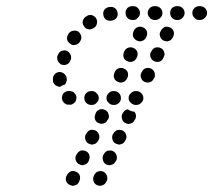

<svg xmlns="http://www.w3.org/2000/svg" viewBox="-20 -583 693 624"><path d="M284 6Q287 15 296 19Q300 20 304 21Q309 21 313 19Q317 18 320 15Q324 12 325 8L327 5Q331 -4 327 -13Q324 -21 316 -25Q312 -27 307 -27Q303 -27 299 -26Q294 -24 291 -21Q288 -18 286 -14L285 -11Q281 -3 284 6ZM195 6Q199 15 207 18Q211 20 216 21Q220 21 224 19Q229 18 232 15Q235 12 237 8L238 5Q242 -4 239 -13Q236 -21 227 -25Q223 -27 219 -27Q214 -28 210 -26Q206 -24 203 -21Q199 -18 198 -14L196 -11Q192 -3 195 6ZM315 -61Q318 -52 326 -48Q331 -47 335 -46Q339 -46 344 -48Q348 -49 351 -52Q354 -55 356 -59L358 -62Q362 -71 358 -80Q355 -88 347 -92Q343 -94 338 -94Q334 -94 329 -93Q325 -91 322 -88Q319 -85 317 -81L315 -78Q312 -70 315 -61ZM225 -70Q225 -65 227 -61Q228 -57 231 -54Q234 -50 238 -49Q242 -47 247 -46Q251 -46 255 -48Q260 -49 263 -52Q266 -55 268 -59L269 -62Q273 -71 270 -80Q267 -88 259 -92Q254 -94 250 -94Q246 -95 241 -93Q237 -91 234 -88Q231 -85 229 -81L227 -78Q225 -74 225 -70ZM346 -128Q349 -119 357 -116Q362 -114 366 -113Q370 -113 375 -115Q379 -116 382 -119Q385 -122 387 -126L389 -129Q393 -138 389 -147Q386 -155 378 -159Q374 -161 369 -161Q365 -161 360 -160Q356 -158 353 -155Q350 -152 348 -148L346 -145Q343 -137 346 -128ZM258 -128Q261 -119 269 -116Q273 -114 278 -113Q282 -113 287 -115Q291 -116 294 -119Q297 -122 299 -126L301 -129Q305 -138 301 -147Q298 -155 290 -159Q286 -161 281 -161Q277 -162 272 -160Q268 -158 265 -155Q262 -152 260 -148L258 -145Q255 -137 258 -128ZM377 -195Q380 -186 388 -183Q392 -181 397 -180Q401 -180 406 -182Q410 -183 413 -186Q416 -189 418 -194L420 -196Q422 -202 422 -208Q421 -215 417 -220Q411 -220 404 -223Q399 -225 395 -228Q394 -228 393 -227Q392 -227 391 -227Q387 -225 384 -222Q381 -219 379 -215L377 -212Q374 -204 377 -195ZM288 -204Q287 -199 289 -195Q290 -191 293 -188Q296 -184 301 -183Q309 -179 318 -182Q326 -185 330 -194L332 -196Q334 -200 334 -205Q334 -209 332 -214Q331 -218 328 -221Q325 -224 321 -226Q317 -228 312 -228Q308 -229 303 -227Q301 -225 298 -224Q295 -222 294 -220Q292 -218 291 -215L290 -212Q288 -208 288 -204ZM294 -249Q301 -255 301 -264Q301 -274 294 -280Q288 -287 279 -287H276Q267 -287 260 -280Q254 -274 254 -264Q254 -255 260 -249Q267 -242 276 -242H279Q288 -242 294 -249ZM367 -249Q373 -255 373 -264Q373 -274 367 -280Q360 -287 351 -287H349Q339 -287 333 -280Q326 -274 326 -264Q326 -255 333 -249Q339 -242 349 -242H351Q360 -242 367 -249ZM439 -249Q446 -255 446 -264Q446 -274 439 -280Q433 -287 423 -287H421Q412 -287 405 -280Q398 -274 398 -264Q398 -255 405 -249Q412 -242 421 -242H423Q433 -242 439 -249ZM219 -247Q227 -252 228 -262Q229 -266 228 -270Q227 -275 224 -278Q221 -282 218 -284Q214 -286 209 -287Q209 -287 209 -287Q205 -288 200 -287Q196 -287 192 -284Q188 -282 185 -279Q183 -275 182 -271Q180 -262 184 -254Q189 -246 198 -243Q200 -243 203 -243Q212 -241 219 -247ZM166 -303Q161 -305 158 -308Q155 -311 153 -315Q152 -319 152 -324V-326Q152 -336 158 -342Q165 -349 174 -349Q179 -349 183 -347Q187 -345 190 -342Q193 -339 195 -335Q197 -330 197 -326V-323Q197 -319 195 -315Q194 -312 191 -308Q185 -307 180 -304Q178 -303 176 -301Q176 -301 175 -301Q175 -301 174 -301Q170 -301 166 -303ZM439 -329Q442 -320 450 -317Q459 -313 468 -316Q476 -319 480 -328L482 -330Q485 -339 482 -348Q479 -356 471 -360Q462 -364 453 -361Q445 -358 441 -349L439 -346Q435 -338 439 -329ZM351 -329Q354 -321 363 -317Q371 -313 380 -316Q389 -319 393 -328L394 -330Q398 -339 395 -348Q392 -356 383 -360Q375 -364 366 -361Q357 -358 353 -349L352 -346Q348 -338 351 -329ZM166 -393Q166 -389 168 -385Q170 -381 173 -378Q176 -375 180 -373Q189 -370 198 -374Q206 -378 209 -387L210 -389Q212 -393 211 -398Q211 -402 209 -406Q207 -410 204 -413Q201 -416 197 -418Q188 -421 179 -417Q171 -413 168 -404L167 -402Q165 -398 166 -393ZM382 -396Q385 -388 394 -384Q402 -380 411 -383Q420 -386 424 -395L425 -397Q429 -406 426 -415Q423 -423 414 -427Q406 -431 397 -428Q388 -425 384 -416L383 -414Q379 -405 382 -396ZM470 -396Q473 -388 481 -384Q490 -380 499 -383Q507 -386 511 -395L512 -397Q514 -402 515 -406Q515 -410 513 -415Q512 -419 509 -422Q506 -425 502 -427Q493 -431 484 -428Q476 -425 472 -416L470 -413Q466 -405 470 -396ZM198 -455Q200 -446 208 -441Q215 -435 224 -437Q234 -439 239 -446L240 -448Q246 -456 244 -465Q242 -474 235 -480Q227 -485 218 -483Q209 -482 203 -474L202 -472Q197 -464 198 -455ZM413 -463Q417 -455 425 -451Q433 -447 442 -450Q451 -453 455 -462L456 -464Q460 -473 457 -482Q454 -490 445 -494Q437 -498 428 -495Q419 -492 415 -483L414 -481Q410 -472 413 -463ZM501 -463Q504 -455 512 -451Q516 -449 521 -449Q525 -448 529 -450Q534 -451 537 -455Q540 -458 542 -462L543 -464Q547 -473 544 -482Q541 -490 532 -494Q528 -496 524 -496Q519 -497 515 -495Q511 -493 508 -490Q504 -487 503 -483L501 -480Q497 -472 501 -463ZM253 -523Q250 -519 249 -515Q248 -510 249 -506Q250 -501 253 -498Q255 -494 259 -491Q262 -489 267 -488Q271 -487 276 -488Q280 -489 284 -492L286 -493Q294 -498 295 -507Q297 -516 292 -524Q290 -528 286 -530Q282 -533 278 -534Q273 -535 269 -534Q265 -533 261 -530L259 -529Q255 -526 253 -523ZM319 -551Q314 -543 316 -534Q317 -525 325 -519Q333 -514 342 -516H344Q353 -518 359 -525Q364 -533 362 -542Q361 -551 353 -557Q345 -562 336 -560H334Q324 -558 319 -551ZM394 -557Q388 -550 388 -541Q388 -532 394 -525Q401 -518 410 -518H413Q422 -518 428 -525Q435 -532 435 -541Q435 -550 428 -557Q422 -563 413 -563H410Q401 -563 394 -557ZM467 -557Q460 -550 460 -541Q460 -532 467 -525Q473 -518 483 -518H485Q494 -518 501 -525Q508 -532 508 -541Q508 -550 501 -557Q494 -563 485 -563H483Q473 -563 467 -557ZM539 -557Q533 -550 533 -541Q533 -532 539 -525Q546 -518 555 -518H558Q567 -518 573 -525Q580 -532 580 -541Q580 -550 573 -557Q567 -563 558 -563H555Q546 -563 539 -557ZM612 -557Q605 -550 605 -541Q605 -532 612 -525Q618 -518 628 -518H630Q639 -518 646 -525Q653 -532 653 -541Q653 -550 646 -557Q639 -563 630 -563H628Q618 -563 612 -557Z"/></svg>

Font: FRB American Cursive Dotted Extrabold
Style: Bold Italic
Weight: 800
Italic angle: -25°
Version: Version 2.0;Modular Font Editor K font №1